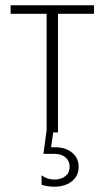

<svg xmlns="http://www.w3.org/2000/svg" viewBox="-20 -500 395 725"><path d="M199 0H181L173 56H187Q228 56 252.5 76.5Q277 97 277 130Q277 164 251.5 184.5Q226 205 185 205Q162 205 137 198V162Q159 178 185 178Q211 178 227 165Q243 152 243 130Q243 108 227.5 94.5Q212 81 186 81H144L156 -8V-448H20V-480H335V-448H199Z"/></svg>

Font: Glametrix
Style: Light
Weight: 300
Designer: gluk
Foundry: gluk
Version: Version 0.40